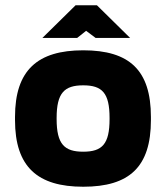

<svg xmlns="http://www.w3.org/2000/svg" viewBox="-20 -700 630 729"><path d="M37 -256V-244C37 -66 123 9 296 9C471 9 553 -66 553 -244V-256C553 -434 471 -509 296 -509C123 -509 37 -434 37 -256ZM141 -556H273L307 -583L343 -556H474L348 -680H267ZM195 -248V-252C195 -348 225 -376 296 -376C368 -376 396 -347 396 -252V-248C396 -153 368 -124 296 -124C225 -124 195 -152 195 -248Z"/></svg>

Font: LT Wave Alt Black
Style: Regular
Weight: 900
Designer: Daniel Lyons
Version: Version 2.5 (Glyphs App)